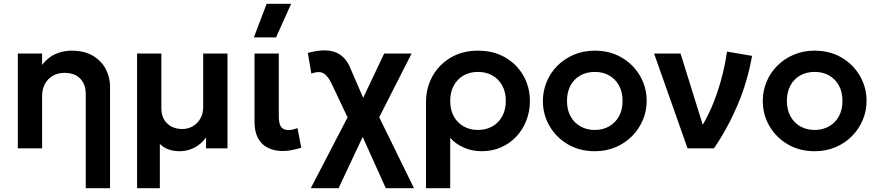

<svg xmlns="http://www.w3.org/2000/svg" viewBox="-20 -782 4619 1012"><path d="M432 210V-287Q432 -338 402.5 -368Q373 -398 320 -398Q285.5 -398 258.8 -382.8Q232 -367.5 217 -340Q202 -312.5 202 -276.5V0H74V-500H202V-440Q232 -479.5 272.2 -497.2Q312.5 -515 356.5 -515Q425.5 -515 470.8 -487.5Q516 -460 538 -417Q560 -374 560 -327V210Z M702.5 210V-500H830.5V-213Q830.5 -160 861.5 -131Q892.5 -102 941 -102Q971.5 -102 996.5 -116.8Q1021.5 -131.5 1036.2 -157.5Q1051 -183.5 1051 -218V-500H1179V0H1066V-57Q1038 -20 1002.5 -2.5Q967 15 927.5 15Q896.5 15 869.5 6Q842.5 -3 822.5 -23.5V210Z M1471 14Q1426.5 14 1392.8 -2.5Q1359 -19 1340.2 -53.2Q1321.5 -87.5 1321.5 -141V-500H1449.5V-170.5Q1449.5 -129.5 1461.8 -113Q1474 -96.5 1501.5 -96.5Q1511.5 -96.5 1523.2 -99.2Q1535 -102 1548 -107L1568 -3.5Q1542.5 4.5 1517.8 9.2Q1493 14 1471 14ZM1318 -585 1385.5 -762H1514.5L1435 -585Z M1618 210 1837 -211.5 1835.5 -113.5 1729 -338.5Q1710 -379.5 1687 -394.5Q1664 -409.5 1621 -394.5L1602.5 -503Q1690 -527 1744.2 -508Q1798.5 -489 1825.5 -425.5L1917 -213.5L1873.5 -222.5L2005 -500H2149.5L1949.5 -106.5L1956.5 -209.5L2162 210H2013.5L1872 -104L1912 -103.5L1764.5 210Z M2225.5 210V-243.5Q2225.5 -320 2260.2 -381.5Q2295 -443 2356.8 -479Q2418.5 -515 2499.5 -515Q2581.5 -515 2643 -479.2Q2704.5 -443.5 2738.8 -383.2Q2773 -323 2773 -250Q2773 -194.5 2754.2 -146.5Q2735.5 -98.5 2701.5 -62.2Q2667.5 -26 2621 -5.5Q2574.5 15 2519 15Q2469 15 2425.5 -3.8Q2382 -22.5 2353 -55.5V210ZM2499.5 -97Q2542 -97 2575 -115.8Q2608 -134.5 2627 -168.8Q2646 -203 2646 -250Q2646 -297 2627 -331.5Q2608 -366 2574.8 -384.5Q2541.5 -403 2499.5 -403Q2457 -403 2424 -384.5Q2391 -366 2372 -331.5Q2353 -297 2353 -250Q2353 -203 2371.8 -168.8Q2390.5 -134.5 2423.8 -115.8Q2457 -97 2499.5 -97Z M3115 15Q3035 15 2973.2 -21.2Q2911.5 -57.5 2876.5 -117.8Q2841.5 -178 2841.5 -250Q2841.5 -303 2861.5 -351Q2881.5 -399 2918.2 -435.8Q2955 -472.5 3005 -493.8Q3055 -515 3115 -515Q3194.5 -515 3256.2 -479Q3318 -443 3353.2 -382.5Q3388.5 -322 3388.5 -250Q3388.5 -197 3368.2 -149.2Q3348 -101.5 3311.5 -64.5Q3275 -27.5 3225 -6.2Q3175 15 3115 15ZM3115 -97Q3157 -97 3190.2 -115.8Q3223.5 -134.5 3242.5 -168.8Q3261.5 -203 3261.5 -250Q3261.5 -297 3242.5 -331.5Q3223.5 -366 3190.5 -384.5Q3157.5 -403 3115 -403Q3072.5 -403 3039.2 -384.5Q3006 -366 2987.2 -331.5Q2968.5 -297 2968.5 -250Q2968.5 -203 2987.5 -168.8Q3006.5 -134.5 3039.5 -115.8Q3072.5 -97 3115 -97Z M3604 0 3427.5 -500H3567L3700 -73.5L3669 -100Q3701.5 -149.5 3729.8 -214.5Q3758 -279.5 3779.2 -355Q3800.5 -430.5 3812 -510L3944 -487.5Q3920 -351 3867.2 -227.5Q3814.5 -104 3743 0Z M4274 15Q4194 15 4132.2 -21.2Q4070.5 -57.5 4035.5 -117.8Q4000.5 -178 4000.5 -250Q4000.5 -303 4020.5 -351Q4040.5 -399 4077.2 -435.8Q4114 -472.5 4164 -493.8Q4214 -515 4274 -515Q4353.5 -515 4415.2 -479Q4477 -443 4512.2 -382.5Q4547.5 -322 4547.5 -250Q4547.5 -197 4527.2 -149.2Q4507 -101.5 4470.5 -64.5Q4434 -27.5 4384 -6.2Q4334 15 4274 15ZM4274 -97Q4316 -97 4349.2 -115.8Q4382.5 -134.5 4401.5 -168.8Q4420.5 -203 4420.5 -250Q4420.5 -297 4401.5 -331.5Q4382.5 -366 4349.5 -384.5Q4316.5 -403 4274 -403Q4231.5 -403 4198.2 -384.5Q4165 -366 4146.2 -331.5Q4127.5 -297 4127.5 -250Q4127.5 -203 4146.5 -168.8Q4165.5 -134.5 4198.5 -115.8Q4231.5 -97 4274 -97Z"/></svg>

Font: Geologica Cursive Medium
Style: Regular
Weight: 500
Designer: Sindre Bremnes, Frode Helland
Foundry: Monokrom Skriftforlag AS
Version: Version 1.010;gftools[0.9.28]